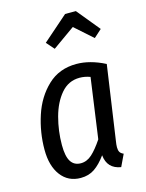

<svg xmlns="http://www.w3.org/2000/svg" viewBox="-120 -864 720 949"><g transform="rotate(-15 240.0 -389.5)"><path d="M443 -499 388 -119Q385 -101 385 -88Q385 -73 390 -64Q395 -55 409 -49L380 12Q311 1 304 -69Q275 -29 245 -8.5Q215 12 174 12Q110 12 73 -37Q36 -86 36 -169Q36 -257 63.5 -341.5Q91 -426 150 -482Q209 -538 297 -538Q367 -538 443 -499ZM125 -169Q125 -111 142 -84.5Q159 -58 193 -58Q224 -58 250 -81.5Q276 -105 306 -150L349 -458Q322 -468 295 -468Q238 -468 200 -423.5Q162 -379 143.5 -310Q125 -241 125 -169ZM179 -678 308 -791H363L459 -674L419 -638L328 -719L214 -638Z"/></g></svg>

Font: Fira Sans Compressed
Style: Italic
Weight: 400
Width: 1
Italic angle: -8°
Designer: bBox Type GmbH & Carrois Corporate GbR & Edenspiekermann AG
Foundry: bBox Type GmbH & Carrois Corporate GbR & Edenspiekermann AG
Version: Version 4.301